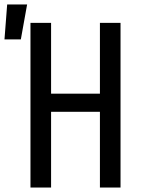

<svg xmlns="http://www.w3.org/2000/svg" viewBox="-63 -837 631 857"><path d="M73 0V-735H165V-419H383V-735H475V0H383V-338H165V0ZM-43 -661 -31 -817H58L30 -661Z"/></svg>

Font: Iosevka Semi-Condensed Medium
Style: Regular
Weight: 500
Monospace: yes
Designer: Belleve Invis
Foundry: Belleve Invis
Version: Version 27.3.5